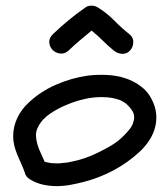

<svg xmlns="http://www.w3.org/2000/svg" viewBox="-20 -711 574 662"><path d="M282.2 -450.2Q313.5 -454.1 347.7 -452.6Q381.8 -451.2 413.1 -440.9Q444.3 -430.7 469.7 -410.2Q495.1 -389.6 508.8 -356.4Q518.6 -333 519 -309.1Q519.5 -285.2 512.2 -263.2Q504.9 -241.2 490.7 -221.2Q476.6 -201.2 458 -184.6Q418 -148.4 370.1 -123Q322.3 -97.7 269.5 -84Q247.1 -78.1 223.1 -73.7Q199.2 -69.3 174.8 -69.3Q150.4 -69.3 127 -74.7Q103.5 -80.1 83 -92.8Q68.4 -101.6 65.4 -116.2Q59.6 -132.8 52.7 -147.5Q45.9 -162.1 39.6 -177.7Q33.2 -193.4 29.3 -209Q25.4 -224.6 25.4 -241.2Q25.4 -274.4 39.6 -304.2Q53.7 -334 78.1 -356.4Q119.1 -395.5 172.9 -418.9Q226.6 -442.4 282.2 -450.2ZM392.6 -366.2Q366.2 -376 335.9 -376Q303.7 -377 271.5 -369.6Q239.3 -362.3 210 -349.6Q182.6 -338.9 153.8 -319.8Q125 -300.8 111.3 -273.4Q103.5 -258.8 104 -243.7Q104.5 -228.5 108.9 -213.4Q113.3 -198.2 120.6 -183.1Q127.9 -168 133.8 -153.3Q149.4 -149.4 153.3 -149.4Q155.3 -148.4 158.2 -148.4Q161.1 -148.4 163.1 -148.4Q182.6 -146.5 198.2 -149.4Q209 -149.4 225.6 -153.3Q251 -158.2 274.4 -166.5Q297.9 -174.8 317.4 -184.6Q339.8 -195.3 361.3 -208Q382.8 -220.7 397.5 -234.4Q407.2 -243.2 416 -252.9Q420.9 -257.8 422.9 -260.7Q427.7 -267.6 430.7 -271Q433.6 -274.4 435.5 -279.3Q439.5 -286.1 439.5 -290Q440.4 -292 440.9 -294.9Q441.4 -297.9 442.4 -299.8V-310.5Q441.4 -314.5 441.4 -316.4Q441.4 -318.4 440.4 -320.3Q437.5 -327.1 435.1 -330.6Q432.6 -334 429.7 -337.9Q430.7 -336.9 427.2 -340.8Q423.8 -344.7 422.9 -345.7L415 -353.5Q410.2 -356.4 404.3 -360.4Q398.4 -364.3 392.6 -366.2ZM427.7 -591.8Q440.4 -581.1 439.5 -564Q438.5 -546.9 427.7 -536.1Q416 -524.4 400.9 -525.4Q385.7 -526.4 373 -536.1Q352.5 -552.7 334.5 -570.8Q316.4 -588.9 295.9 -605.5Q275.4 -588.9 255.9 -572.3Q236.3 -555.7 216.8 -537.1Q203.1 -524.4 187.5 -526.4Q171.9 -528.3 161.6 -538.6Q151.4 -548.8 149.9 -564Q148.4 -579.1 162.1 -592.8Q188.5 -618.2 216.8 -641.6Q245.1 -665 276.4 -686.5Q284.2 -691.4 295.4 -691.4Q306.6 -691.4 315.4 -686.5Q347.7 -667 373.5 -640.6Q399.4 -614.3 427.7 -591.8Z"/></svg>

Font: Schoolbell
Style: Regular
Weight: 400
Designer: Font Diner, Inc
Foundry: Font Diner, Inc
Version: Version 1.001